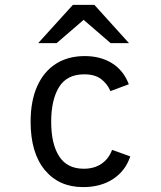

<svg xmlns="http://www.w3.org/2000/svg" viewBox="-20 -752 656 784"><path d="M319.5 12Q220.5 12 162.8 -58Q105 -128 105 -255Q105 -339 131.5 -399Q158 -459 207.5 -491Q257 -523 326 -523Q390.5 -523 437.2 -494Q484 -465 506 -408L431 -380Q418.5 -409.5 393 -429Q367.5 -448.5 324 -448.5Q253 -448.5 221 -396.2Q189 -344 189 -255Q189 -164.5 221.5 -113.8Q254 -63 322 -63Q365 -63 394.8 -83.5Q424.5 -104 437.5 -140L512 -113.5Q492.5 -54.5 442 -21.2Q391.5 12 319.5 12ZM136 -576 277.5 -732H365.5L506.5 -576H431.5L321.5 -671L211.5 -576Z"/></svg>

Font: Overpass Mono
Style: Regular
Weight: 400
Designer: Delve Withrington, Dave Bailey
Foundry: Delve Fonts LLC
Version: Version 4.000